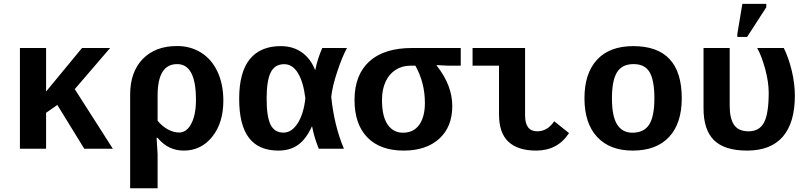

<svg xmlns="http://www.w3.org/2000/svg" viewBox="-20 -780 4241 1007"><path d="M421.9 0 280.8 -229.5 221.7 -188.5V0H84.5V-528.3H221.7V-299.8L410.2 -528.3H557.6L372.1 -312.5L571.8 0Z M1151.4 -252Q1151.4 -135.7 1093.3 -63Q1035.2 9.8 943.8 9.8Q861.8 9.8 806.6 -57.1H801.3L806.6 28.8V207.5H662.6V-283.7Q662.6 -402.3 728.5 -470.5Q794.4 -538.6 908.2 -538.6Q979.5 -538.6 1034.9 -503.9Q1090.3 -469.2 1120.8 -403.8Q1151.4 -338.4 1151.4 -252ZM1007.8 -256.8Q1007.8 -443.8 909.2 -443.8Q806.6 -443.8 806.6 -279.3V-146.5Q830.6 -117.7 860.4 -101.3Q890.1 -85 919.4 -85Q959 -85 983.4 -131.6Q1007.8 -178.2 1007.8 -256.8Z M1615.2 -115.7Q1585 -49.8 1543 -20Q1501 9.8 1439.9 9.8Q1336.4 9.8 1285.4 -57.4Q1234.4 -124.5 1234.4 -261.7Q1234.4 -400.4 1289.8 -469.2Q1345.2 -538.1 1452.6 -538.1Q1516.6 -538.1 1562.7 -505.6Q1608.9 -473.1 1632.3 -413.6H1633.8Q1646 -474.1 1670.4 -528.3H1799.8Q1775.4 -483.9 1749.3 -405.8Q1723.1 -327.6 1717.3 -271.5Q1732.9 -120.6 1783.7 0H1651.9Q1627.9 -58.6 1617.2 -115.7ZM1378.4 -263.2Q1378.4 -167.5 1399.2 -126Q1419.9 -84.5 1466.8 -84.5Q1510.3 -84.5 1541.5 -133.8Q1572.8 -183.1 1581.5 -264.6Q1570.8 -351.6 1542.2 -397.5Q1513.7 -443.4 1470.7 -443.4Q1420.9 -443.4 1399.7 -399.9Q1378.4 -356.4 1378.4 -263.2Z M2352.1 -223.6Q2352.1 -114.7 2283.7 -52.5Q2215.3 9.8 2097.2 9.8Q1974.1 9.8 1906.7 -59.3Q1839.4 -128.4 1839.4 -255.9Q1839.4 -386.7 1916.7 -457.5Q1994.1 -528.3 2141.6 -528.3H2396.5V-435.5H2330.6L2270 -438.5V-436.5Q2313 -381.3 2332.5 -329.1Q2352.1 -276.9 2352.1 -223.6ZM2208.5 -240.2Q2208.5 -345.7 2158.7 -435.5H2132.3Q2089.4 -435.5 2055.2 -413.8Q2021 -392.1 2002.2 -351.3Q1983.4 -310.5 1983.4 -255.9Q1983.4 -170.4 2012.7 -127.2Q2042 -84 2093.8 -84Q2149.4 -84 2179 -125.7Q2208.5 -167.5 2208.5 -240.2Z M2792 9.8Q2696.3 9.8 2646.7 -36.4Q2597.2 -82.5 2597.2 -180.2V-435.5H2458.5V-528.3H2733.9V-174.8Q2733.9 -91.3 2797.9 -91.3Q2851.1 -91.3 2886.7 -144L2964.4 -82Q2904.8 9.8 2792 9.8Z M3555.7 -264.6Q3555.7 -133.3 3489.3 -61.8Q3422.9 9.8 3298.3 9.8Q3178.2 9.8 3111.8 -61.8Q3045.4 -133.3 3045.4 -264.6Q3045.4 -395.5 3111.3 -466.8Q3177.2 -538.1 3301.3 -538.1Q3555.7 -538.1 3555.7 -264.6ZM3412.1 -264.6Q3412.1 -358.4 3387.2 -401.1Q3362.3 -443.8 3303.2 -443.8Q3242.7 -443.8 3216.1 -400.9Q3189.5 -357.9 3189.5 -264.6Q3189.5 -170.4 3216.6 -127.2Q3243.7 -84 3296.9 -84Q3357.4 -84 3384.8 -126.7Q3412.1 -169.4 3412.1 -264.6Z M4148.9 -278.8Q4148.9 -136.2 4085.7 -63.2Q4022.5 9.8 3897.9 9.8Q3780.8 9.8 3725.3 -44.2Q3669.9 -98.1 3669.9 -211.4V-528.3H3807.1V-224.6Q3807.1 -158.2 3830.3 -124.8Q3853.5 -91.3 3906.2 -91.3Q3962.9 -91.3 3987.3 -137.7Q4011.7 -184.1 4011.7 -294.4Q4011.7 -349.1 3993.4 -417.5Q3975.1 -485.8 3951.2 -528.3H4090.8Q4116.2 -477.5 4132.6 -409.2Q4148.9 -340.8 4148.9 -278.8ZM3847.2 -586.4V-602.5L3873.5 -759.8H3999V-741.7L3898.4 -586.4Z"/></svg>

Font: Liberation Mono
Style: Bold
Weight: 700
Monospace: yes
Designer: Steve Matteson
Foundry: Ascender Corporation
Version: Version 2.1.5